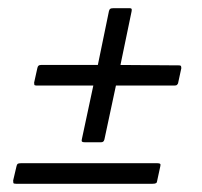

<svg xmlns="http://www.w3.org/2000/svg" viewBox="-20 -497 491 467"><path d="M186 -151Q181 -151 179.5 -152.5Q178 -154 179 -158L207 -289H68Q64 -289 63.5 -291Q63 -293 63 -296L71 -332Q72 -336 74 -337.5Q76 -339 80 -339H218L245 -470Q246 -474 248 -475.5Q250 -477 255 -477H296Q299 -477 300 -475.5Q301 -474 300 -469L273 -339L416 -338Q419 -338 420 -336.5Q421 -335 421 -331L413 -294Q412 -292 410.5 -290.5Q409 -289 405 -289H262L234 -158Q233 -154 231 -152.5Q229 -151 226 -151ZM19 -50Q13 -50 12.5 -52Q12 -54 12 -58L20 -92Q21 -97 23 -98.5Q25 -100 31 -100H363Q368 -100 369.5 -98.5Q371 -97 370 -93L362 -56Q362 -53 359.5 -51.5Q357 -50 351 -50Z"/></svg>

Font: Glory
Style: Italic
Weight: 400
Italic angle: -12°
Designer: Robert Leuschke
Foundry: Robert Leuschke
Version: Version 1.011